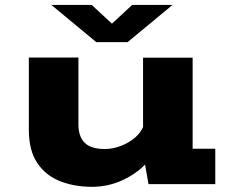

<svg xmlns="http://www.w3.org/2000/svg" viewBox="-20 -728 915 759"><path d="M343 10.5Q274.5 10.5 218 -11.5Q161.5 -33.5 127.8 -83Q94 -132.5 94 -215.5V-500.5H290V-237Q290 -188 314.8 -163.5Q339.5 -139 393.5 -139Q426.5 -139 458 -151.2Q489.5 -163.5 512.8 -183.2Q536 -203 545.5 -226V-500H741.5V-140H831V0H567L553.5 -77.5Q516 -39 461 -14.2Q406 10.5 343 10.5ZM183 -708.5H342.5L422.5 -634.5L502.5 -708.5H662L484.5 -561.5H360.5Z"/></svg>

Font: Trispace SemiExpanded ExtraBold
Style: Regular
Weight: 800
Width: 6
Designer: Tyler Finck
Foundry: Etcetera Type Company
Version: Version 1.210; ttfautohint (v1.8.3)